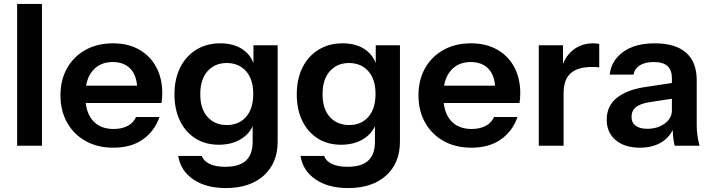

<svg xmlns="http://www.w3.org/2000/svg" viewBox="-20 -740 3619 975"><path d="M67 0V-720H193V0Z M556 10Q475 10 414.5 -24Q354 -58 320.5 -118Q287 -178 287 -256Q287 -334 320.5 -393.5Q354 -453 414 -486.5Q474 -520 554 -520Q630 -520 686 -488.5Q742 -457 773 -400Q804 -343 804 -267Q804 -253 803 -241Q802 -229 800 -217H365V-305H703L677 -281Q677 -353 644 -389Q611 -425 552 -425Q488 -425 450.5 -381Q413 -337 413 -254Q413 -172 450.5 -128.5Q488 -85 557 -85Q597 -85 627 -100Q657 -115 671 -146H790Q765 -74 705.5 -32Q646 10 556 10Z M1127 215Q1026 215 961.5 171Q897 127 885 52H1005Q1014 78 1044.5 92.5Q1075 107 1124 107Q1195 107 1229 75.5Q1263 44 1263 -20V-130L1272 -128Q1260 -72 1211 -38.5Q1162 -5 1091 -5Q1023 -5 972.5 -37Q922 -69 894 -126.5Q866 -184 866 -261Q866 -339 895 -397Q924 -455 976.5 -487.5Q1029 -520 1099 -520Q1171 -520 1217.5 -485.5Q1264 -451 1275 -390L1267 -389V-510H1390V-21Q1390 88 1319.5 151.5Q1249 215 1127 215ZM1132 -105Q1193 -105 1229.5 -146.5Q1266 -188 1266 -263Q1266 -338 1229 -379Q1192 -420 1131 -420Q1071 -420 1034 -378.5Q997 -337 997 -262Q997 -187 1034 -146Q1071 -105 1132 -105Z M1748 215Q1647 215 1582.5 171Q1518 127 1506 52H1626Q1635 78 1665.5 92.5Q1696 107 1745 107Q1816 107 1850 75.5Q1884 44 1884 -20V-130L1893 -128Q1881 -72 1832 -38.5Q1783 -5 1712 -5Q1644 -5 1593.5 -37Q1543 -69 1515 -126.5Q1487 -184 1487 -261Q1487 -339 1516 -397Q1545 -455 1597.5 -487.5Q1650 -520 1720 -520Q1792 -520 1838.5 -485.5Q1885 -451 1896 -390L1888 -389V-510H2011V-21Q2011 88 1940.5 151.5Q1870 215 1748 215ZM1753 -105Q1814 -105 1850.5 -146.5Q1887 -188 1887 -263Q1887 -338 1850 -379Q1813 -420 1752 -420Q1692 -420 1655 -378.5Q1618 -337 1618 -262Q1618 -187 1655 -146Q1692 -105 1753 -105Z M2374 10Q2293 10 2232.5 -24Q2172 -58 2138.5 -118Q2105 -178 2105 -256Q2105 -334 2138.5 -393.5Q2172 -453 2232 -486.5Q2292 -520 2372 -520Q2448 -520 2504 -488.5Q2560 -457 2591 -400Q2622 -343 2622 -267Q2622 -253 2621 -241Q2620 -229 2618 -217H2183V-305H2521L2495 -281Q2495 -353 2462 -389Q2429 -425 2370 -425Q2306 -425 2268.5 -381Q2231 -337 2231 -254Q2231 -172 2268.5 -128.5Q2306 -85 2375 -85Q2415 -85 2445 -100Q2475 -115 2489 -146H2608Q2583 -74 2523.5 -32Q2464 10 2374 10Z M2716 0V-510H2839V-387H2842V0ZM2842 -266 2829 -387Q2847 -452 2890 -486Q2933 -520 2993 -520Q3014 -520 3023 -516V-397Q3018 -399 3009 -399.5Q3000 -400 2987 -400Q2914 -400 2878 -368Q2842 -336 2842 -266Z M3406 0Q3401 -20 3398.5 -44Q3396 -68 3396 -102H3392V-344Q3392 -384 3369.5 -404.5Q3347 -425 3301 -425Q3256 -425 3229.5 -408.5Q3203 -392 3197 -361H3076Q3084 -432 3144 -476Q3204 -520 3305 -520Q3410 -520 3464 -472.5Q3518 -425 3518 -333V-102Q3518 -78 3521.5 -53Q3525 -28 3532 0ZM3229 10Q3152 10 3106.5 -28.5Q3061 -67 3061 -132Q3061 -202 3112 -243Q3163 -284 3256 -298L3415 -322V-242L3277 -221Q3232 -214 3209.5 -196Q3187 -178 3187 -146Q3187 -117 3208 -101.5Q3229 -86 3266 -86Q3320 -86 3356 -113Q3392 -140 3392 -179L3406 -102Q3386 -47 3340.5 -18.5Q3295 10 3229 10Z"/></svg>

Font: Instrument Sans SemiBold
Style: Regular
Weight: 600
Designer: Rodrigo Fuenzalida
Foundry: fragTYPE
Version: Version 1.000;gftools[0.9.28]